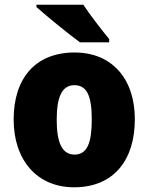

<svg xmlns="http://www.w3.org/2000/svg" viewBox="-20 -786 633 816"><path d="M334 -766H135V-756C175 -720 274 -639 320 -606H444V-620C416 -654 362 -723 334 -766ZM553 -278C553 -461 447 -563 298 -563C129 -563 38 -452 38 -278C38 -107 136 10 295 10C466 10 553 -109 553 -278ZM221 -277C221 -375 244 -424 296 -424C351 -424 370 -375 370 -278C370 -180 351 -129 297 -129C243 -129 221 -181 221 -277Z"/></svg>

Font: Noto Sans Arabic UI SmCn Bk
Style: Regular
Weight: 900
Width: 4
Designer: Monotype Design Team, Nadine Chahine and Nizar Qandah
Foundry: Monotype Imaging Inc.
Version: Version 2.010